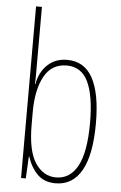

<svg xmlns="http://www.w3.org/2000/svg" viewBox="-54 -799 533 847"><g transform="rotate(5 212.0 -375.0)"><path d="M97 -481Q97 -465 97 -448Q97 -431 96 -418H98Q107 -471 141.5 -504Q176 -537 229 -537Q305 -537 342 -469Q379 -401 379 -269Q379 -130 339.5 -60Q300 10 224 10Q174 10 144 -20Q114 -50 99 -97H97L92 0H71V-760H97ZM229 -512Q162 -512 129.5 -452.5Q97 -393 97 -294V-239Q97 -122 132.5 -69Q168 -16 224 -16Q286 -16 319.5 -77.5Q353 -139 353 -269Q353 -389 323.5 -450.5Q294 -512 229 -512Z"/></g></svg>

Font: Noto Sans Thai Looped ExtraCondensed Thin
Style: Regular
Weight: 100
Width: 2
Designer: Sasikarn Vongin, Ben Mitchell
Foundry: The Fontpad Ltd
Version: Version 1.001; ttfautohint (v1.8.4.7-5d5b)